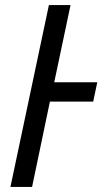

<svg xmlns="http://www.w3.org/2000/svg" viewBox="-20 -734 411 754"><path d="M172 -714H257L193 -411H362L346 -335H176L106 0H21Z"/></svg>

Font: Noto Sans UI Narrow
Style: Italic
Weight: 400
Width: 4
Italic angle: -12°
Designer: Monotype Design Team
Foundry: Monotype Imaging Inc.
Version: Version 1.001